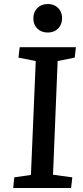

<svg xmlns="http://www.w3.org/2000/svg" viewBox="-20 -936 413 956"><path d="M158 -632 72 -649 78 -701H358L352 -649L267 -632L244 -66L340 -53L334 0H46L51 -53L134 -65ZM146 -845Q146 -876 166 -896Q186 -916 218 -916Q239 -916 255 -907Q271 -898 280 -882.5Q289 -867 289 -845Q289 -814 269.5 -794Q250 -774 218 -774Q186 -774 166 -793.5Q146 -813 146 -845Z"/></svg>

Font: Literata Medium
Style: Italic
Weight: 500
Italic angle: -2°
Designer: Latin by Veronika Burian and Jose Scaglione. Greek by Irene Vlachou. Cyrillic by Vera Evstafieva
Foundry: TypeTogether
Version: Version 3.103;gftools[0.9.29]